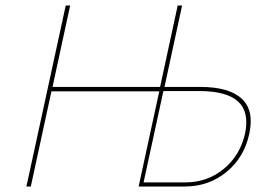

<svg xmlns="http://www.w3.org/2000/svg" viewBox="-20 -678 991 698"><path d="M708 -362Q813 -362 859 -319Q905 -276 886 -191Q868 -106 803.5 -53Q739 0 652 0H484L559 -346H167L92 0H76L219 -658H235L171 -362H562L626 -658H642L578 -362ZM871 -193Q887 -271 845.5 -309Q804 -347 704 -347H574L502 -15H654Q734 -15 793.5 -64Q853 -113 871 -193Z"/></svg>

Font: EauTestText Thin
Style: Italic
Weight: 250
Italic angle: -12°
Designer: Christian Thalmann (Catharsis Fonts)
Version: Version 0.001;PS 000.001;hotconv 1.0.88;makeotf.lib2.5.64775